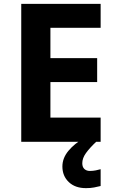

<svg xmlns="http://www.w3.org/2000/svg" viewBox="-20 -734 600 994"><path d="M501 0H90V-714H501V-590H241V-433H483V-309H241V-125H501ZM406 111Q406 131 417 141Q428 151 445 151Q461 151 476 148Q491 145 501 142V229Q485 233 467 236.5Q449 240 425 240Q369 240 336 208.5Q303 177 303 128Q303 84 335 46Q367 8 413 -17L478 0Q444 32 425 58.5Q406 85 406 111Z"/></svg>

Font: Noto Sans Medefaidrin
Style: Bold
Weight: 700
Designer: Dalton Maag Ltd
Foundry: Dalton Maag Ltd
Version: Version 1.002; ttfautohint (v1.8.4.7-5d5b)